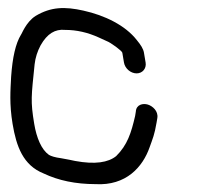

<svg xmlns="http://www.w3.org/2000/svg" viewBox="-20 -483 501 488"><path d="M350.1 -324 345.9 -349C344.3 -358.9 337.7 -369.1 327.8 -381C298.6 -418.7 245.9 -444.1 192.1 -456C144.8 -466.6 109.5 -465.7 70.8 -442.7C45.7 -427.1 34.5 -394.5 33.5 -395.1C19.6 -372.4 11.7 -336.9 8.3 -288.1C6.6 -253.6 3.5 -218.9 12 -168C21.5 -111 38.6 -63 90.9 -42.1C128.6 -24.2 172.2 -15.1 222.6 -15C300.6 -10.5 342.7 -58.6 360.2 -108.5C368.2 -130.9 372.8 -140.8 377.9 -171.2L379.9 -183C382.8 -200.7 367.7 -213.7 355.5 -217.3C343.7 -220.8 326.2 -217.7 325.2 -199.1L323.4 -188.1C313.6 -145.8 303.9 -114.4 275.2 -86.2C255 -70 221.6 -64.5 170.9 -73.9C163.1 -75.7 151.5 -78 135 -80.9C119.8 -82.9 109.8 -86.1 104.3 -89.4C85.4 -102.8 73 -132.2 67 -168C57.2 -226.8 59.7 -237.9 68 -319.7C69.9 -336.4 75 -352.4 83.2 -367.8C100.3 -398 120.3 -409.1 144.4 -407.1L145 -407H145.5C174.5 -407 202.9 -400.6 231.4 -387.6C237.2 -384.9 243.9 -381.9 251.5 -378.4C260.3 -375.5 290.1 -353.9 290.9 -349L295.1 -324C297.6 -309 312.1 -296.5 327.2 -296.5C342.2 -296.5 352.6 -309 350.1 -324Z"/></svg>

Font: MewTooHand
Style: BdCondLta
Weight: 400
Designer: Mew Too, Robert Jablonski
Version: Version 0.77